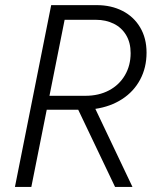

<svg xmlns="http://www.w3.org/2000/svg" viewBox="-20 -740 642 760"><path d="M182.6 -719.7H363.3Q419.9 -719.7 464.6 -697Q509.3 -674.3 534.7 -631.6Q560.1 -588.9 560.1 -531.7Q560.1 -472.2 534.7 -424.8Q509.3 -377.4 463.4 -347.7Q417.5 -317.9 357.4 -309.1L504.4 0H435.5L289.6 -305.7H165L104 0H39.1ZM317.9 -360.8Q371.1 -360.8 411.6 -382.3Q452.1 -403.8 474.6 -442.4Q497.1 -481 497.1 -529.8Q497.1 -571.3 479.2 -601.1Q461.4 -630.9 430.2 -646.2Q398.9 -661.6 359.9 -661.6H235.8L175.8 -360.8Z"/></svg>

Font: Reddit Sans Vanilla Light
Style: Italic
Weight: 300
Italic angle: -11.25°
Designer: Stephen Hutchings
Version: Version 1.013